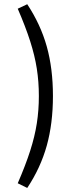

<svg xmlns="http://www.w3.org/2000/svg" viewBox="-20 -801 383 919"><path d="M64.9 -759.3 110.4 -780.8Q174.3 -684.1 203.9 -578.4Q233.4 -472.7 233.4 -341.3Q233.4 -210.4 203.9 -104Q174.3 2.4 110.4 98.6L64.9 76.2Q102.5 -10.7 124.5 -79.3Q146.5 -147.9 156.2 -210.4Q166 -272.9 166 -341.3Q166 -410.2 156.2 -472.4Q146.5 -534.7 124.5 -603.5Q102.5 -672.4 64.9 -759.3Z"/></svg>

Font: Pinar DS4-Regular
Style: Regular
Weight: 400
Designer: Amin Abedi
Version: Version 2.000